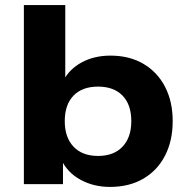

<svg xmlns="http://www.w3.org/2000/svg" viewBox="-20 -725 745 756"><path d="M413 11Q349 11 297.5 -17Q246 -45 222 -95H228V0H74V-705H237V-408H230Q253 -453 302 -479.5Q351 -506 415 -506Q490 -506 545 -473.5Q600 -441 630 -383Q660 -325 660 -248Q660 -171 630 -112.5Q600 -54 544.5 -21.5Q489 11 413 11ZM366 -111Q428 -111 462.5 -147.5Q497 -184 497 -248Q497 -313 462.5 -348.5Q428 -384 366 -384Q304 -384 269.5 -348.5Q235 -313 235 -248Q235 -184 269.5 -147.5Q304 -111 366 -111Z"/></svg>

Font: Nunito Sans 10pt SemiExpanded ExtraBold
Style: Regular
Weight: 800
Width: 6
Designer: Vernon Adams
Foundry: Vernon Adams
Version: Version 3.101;gftools[0.9.27]